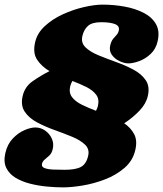

<svg xmlns="http://www.w3.org/2000/svg" viewBox="-71 -790 706 830"><path d="M442.5 -658Q447 -677.5 426.2 -685.8Q405.5 -694 366.5 -694Q327 -694 309.2 -678Q291.5 -662 285 -634Q278.5 -605 298.5 -585.5Q318.5 -566 354.2 -551.2Q390 -536.5 430.5 -522Q471 -507.5 505.8 -489Q540.5 -470.5 559 -443.2Q577.5 -416 568 -375Q560.5 -341.5 532.2 -311.8Q504 -282 466 -257Q494 -238 508.8 -210.5Q523.5 -183 514 -142Q503.5 -95.5 467.2 -64.2Q431 -33 382.8 -14.5Q334.5 4 286 12Q237.5 20 202 20Q169.5 20 132 16.5Q94.5 13 59 4Q23.5 -5 -3.8 -21.5Q-31 -38 -43.8 -64Q-56.5 -90 -48 -128Q-39 -167 -15.5 -191.5Q8 -216 35 -227.5Q62 -239 81.5 -239Q105 -239 124.2 -225.5Q143.5 -212 153 -190.8Q162.5 -169.5 157 -146Q153 -128 142.8 -118.2Q132.5 -108.5 123 -101Q113.5 -93.5 110.5 -82Q107.5 -69 121.5 -63.5Q135.5 -58 159 -57Q182.5 -56 208.5 -56Q256 -56 279 -68.5Q302 -81 310 -116Q317 -145 296.8 -164.5Q276.5 -184 240.8 -198.8Q205 -213.5 164.5 -228Q124 -242.5 89.2 -261Q54.5 -279.5 36 -307Q17.5 -334.5 27 -375Q36 -415 70.2 -439Q104.5 -463 143 -482.5Q109 -502.5 89.5 -531.8Q70 -561 81 -608Q90 -647 122.8 -677.2Q155.5 -707.5 200.2 -728Q245 -748.5 291.2 -759.2Q337.5 -770 373 -770Q421 -770 467.5 -761.5Q514 -753 550 -734.5Q586 -716 603.2 -685.8Q620.5 -655.5 610.5 -612Q603 -578 580.2 -556.8Q557.5 -535.5 530.8 -525.8Q504 -516 484.5 -516Q466 -516 445.5 -525.8Q425 -535.5 412.5 -553Q400 -570.5 405.5 -594Q410 -612 417.8 -621.8Q425.5 -631.5 432.8 -639Q440 -646.5 442.5 -658ZM242 -440Q236 -430 232.5 -417Q226 -389 240.5 -370Q255 -351 283 -337.2Q311 -323.5 344 -311Q350.5 -323.5 352.5 -333Q359 -361.5 344.5 -380.8Q330 -400 302.5 -413.8Q275 -427.5 242 -440Z"/></svg>

Font: Besley* Narrow Fatface
Style: Italic
Weight: 900
Width: 4
Italic angle: -13°
Designer: Owen Earl
Foundry: indestructible type*
Version: Version 3.000; ttfautohint (v1.8.3)